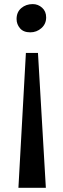

<svg xmlns="http://www.w3.org/2000/svg" viewBox="-20 -768 308 938"><path d="M70 149.5 106.5 -509.5H165.5L204 149.5ZM140 -748Q166 -748 185.8 -730.2Q205.5 -712.5 205.5 -683Q205.5 -651 182.2 -630.5Q159 -610 128 -610Q94.5 -610 77.8 -629.8Q61 -649.5 61 -675Q61 -709 84 -728.5Q107 -748 140 -748Z"/></svg>

Font: Merriweather 60pt SemiBold
Style: Regular
Weight: 600
Version: Version 2.100